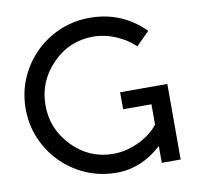

<svg xmlns="http://www.w3.org/2000/svg" viewBox="-88 -901 1026 1001"><g transform="rotate(-10 425.0 -400.0)"><path d="M740 -690 670 -620Q631 -659 571.5 -684.5Q512 -710 450 -710Q324 -710 234.5 -618Q145 -526 145 -400Q145 -274 234.5 -182Q324 -90 450 -90Q518 -90 584 -121Q650 -152 690 -202V-310H540V-400H790V0H690V-89Q582 10 450 10Q339 10 244.5 -45Q150 -100 95 -194.5Q40 -289 40 -400Q40 -511 95 -605.5Q150 -700 244.5 -755Q339 -810 450 -810Q620 -810 740 -690Z"/></g></svg>

Font: Laverick
Style: Regular
Weight: 400
Designer: Daniel Pimley
Foundry: Daniel Pimley
Version: Version 1.000;PS 001.001;hotconv 1.0.56